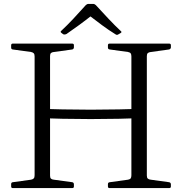

<svg xmlns="http://www.w3.org/2000/svg" viewBox="-20 -962 930 982"><path d="M157 0V-739H236V0ZM157 -407Q228 -404 300 -402.5Q372 -401 444 -401Q516 -401 588 -402.5Q660 -404 731 -407V-360Q660 -356 588 -354.5Q516 -353 444 -353Q372 -353 300 -354.5Q228 -356 157 -360ZM652 0V-739H731V0ZM540 0Q532 0 532 -9V-20Q532 -29 541 -30L635 -43Q645 -45 648.5 -50Q652 -55 652 -66V-217H731V-64Q731 -53 736 -48.5Q741 -44 751 -43L845 -30Q854 -28 854 -19V-8Q854 0 845 0ZM45 0Q37 0 37 -9V-20Q37 -29 45 -30L139 -43Q149 -45 153 -50Q157 -55 157 -66V-217H236V-64Q236 -53 240.5 -48.5Q245 -44 255 -43L350 -30Q358 -28 358 -19V-8Q358 0 349 0ZM532 -730Q532 -739 540 -739H845Q854 -739 854 -731V-720Q854 -712 845 -709L751 -696Q741 -695 736 -690.5Q731 -686 731 -675V-522H652V-673Q652 -684 648.5 -689Q645 -694 635 -696L541 -709Q532 -710 532 -719ZM37 -730Q37 -739 45 -739H349Q358 -739 358 -731V-720Q358 -712 350 -709L255 -696Q245 -695 240.5 -690.5Q236 -686 236 -675V-522H157V-673Q157 -684 153 -689Q149 -694 139 -696L45 -709Q37 -710 37 -719ZM294 -794Q287 -799 293 -804Q324 -833 354.5 -865.5Q385 -898 419 -936Q425 -942 433 -942H456Q464 -942 470 -936Q505 -898 536 -865Q567 -832 598 -803Q605 -798 597 -793Q594 -791 591 -789.5Q588 -788 585 -786Q578 -781 570 -787Q536 -808 501.5 -833.5Q467 -859 432 -886H453Q419 -859 385.5 -834.5Q352 -810 320 -788Q312 -784 305 -786Q302 -788 299 -790Q296 -792 294 -794Z"/></svg>

Font: Hahmlet Light
Style: Regular
Weight: 300
Designer: Minjoo Ham & Mark Frömberg
Foundry: hypertype
Version: Version 1.002